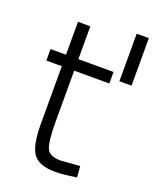

<svg xmlns="http://www.w3.org/2000/svg" viewBox="-134 -774 694 862"><g transform="rotate(20 213.0 -343.0)"><path d="M329 -445H161V-202Q161 -105 175 -75Q189 -45 241 -45L333 -52L337 1Q271 11 236 11Q160 11 131 -26.5Q102 -64 102 -170V-445H28V-500H102V-657H161V-500H329ZM426 -697V-470H368V-697Z"/></g></svg>

Font: Titillium Web Light
Style: Regular
Weight: 300
Version: Version 1.002;PS 57.000;hotconv 1.0.70;makeotf.lib2.5.55311